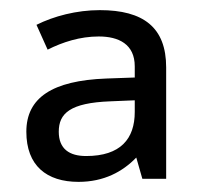

<svg xmlns="http://www.w3.org/2000/svg" viewBox="-20 -742 397 379"><path d="M177 -722C131 -722 86 -710 52 -693L74 -644C104 -659 138 -670 175 -670C214 -670 246 -655 246 -611V-589L190 -587C83 -583 32 -549 32 -482C32 -415 72 -383 135 -383C185 -383 222 -403 249 -431L261 -389H308V-609C308 -688 263 -722 177 -722ZM198 -542 246 -544V-521C246 -468 218 -434 150 -434C117 -434 96 -448 96 -482C96 -518 118 -539 198 -542Z"/></svg>

Font: Noto Sans Inscriptional Parthian
Style: Regular
Weight: 400
Designer: Monotype Design Team
Foundry: Monotype Imaging Inc.
Version: Version 2.003